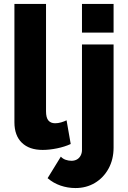

<svg xmlns="http://www.w3.org/2000/svg" viewBox="-20 -750 649 972"><path d="M53 -730H213V-187Q213 -154 225 -140Q237 -126 259 -126Q274 -126 289.5 -130.5Q305 -135 317 -141L338 -21Q308 -7 269 1Q230 9 196 9Q128 9 90.5 -27.5Q53 -64 53 -131ZM362 202Q323 202 286.5 189.5Q250 177 221 152L288 43Q298 54 312.5 59Q327 64 342 64Q357 64 369 57.5Q381 51 388 38Q395 25 395 9V-525H555V-3Q555 57 529.5 103.5Q504 150 460.5 176Q417 202 362 202ZM395 -585V-730H555V-585Z"/></svg>

Font: Raleway Thin ExtraBold
Style: Regular
Weight: 800
Version: Version 4.026